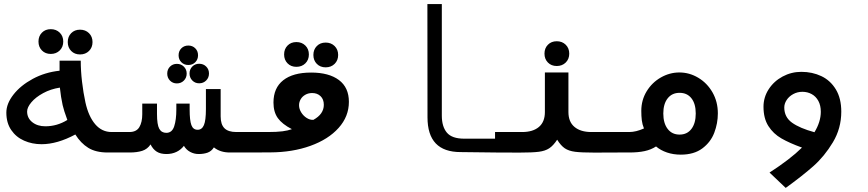

<svg xmlns="http://www.w3.org/2000/svg" viewBox="-20 -745 4240 938"><path d="M348 -88Q259.5 -40.5 183 -40.5Q137 -40.5 97.8 -57.8Q58.5 -75 34.8 -109.8Q11 -144.5 11 -195Q11 -238.5 45.8 -283Q80.5 -327.5 140.2 -359.8Q200 -392 271 -399.5V-448.5H374.5Q374.5 -399 380.8 -345.5Q387 -292 397.5 -244Q412.5 -176.5 445 -138.2Q477.5 -100 525.5 -100H602V0H506Q448 0 411.2 -22.8Q374.5 -45.5 348 -88ZM201.5 -128Q259 -128 309 -159Q291.5 -206.5 286 -231.5Q277.5 -269.5 272.5 -317Q227.5 -310 190.8 -290Q154 -270 133.2 -245.2Q112.5 -220.5 112.5 -200.5Q112.5 -168 137.8 -148Q163 -128 201.5 -128ZM168 -542Q168 -568.5 184.8 -585.5Q201.5 -602.5 228 -602.5Q254.5 -602.5 271.8 -585.5Q289 -568.5 289 -542Q289 -515.5 271.8 -498.5Q254.5 -481.5 228 -481.5Q201.5 -481.5 184.8 -498.5Q168 -515.5 168 -542ZM311 -539.5Q311 -566 327.8 -583Q344.5 -600 371 -600Q397.5 -600 414.8 -583Q432 -566 432 -539.5Q432 -513 414.8 -496Q397.5 -479 371 -479Q344.5 -479 327.8 -496Q311 -513 311 -539.5Z M715.5 -39.5Q700.5 -16.5 675 -8.2Q649.5 0 613.5 0H600V-100H612Q646.5 -100 660.8 -124Q675 -148 675 -187V-239H747V-188Q747 -136 758 -116Q769 -96 792.5 -96Q820.5 -96 831 -127.8Q841.5 -159.5 841.5 -210.5V-239H906.5V-210.5Q906.5 -156.5 915 -133.8Q923.5 -111 945.5 -111Q966.5 -111 976.2 -133.8Q986 -156.5 986 -212.5V-310H1058V-176.5Q1058 -137 1076.5 -118.5Q1095 -100 1134.5 -100H1202.5V0H1103Q1055.5 0 1025 -25Q1013 -6 994 0.8Q975 7.5 950.5 7.5Q928.5 7.5 909.2 -2.8Q890 -13 878.5 -32.5Q863.5 -13 841.8 -2.8Q820 7.5 793 7.5Q764 7.5 745.8 -4Q727.5 -15.5 715.5 -39.5ZM852.5 -475Q852.5 -495.5 866 -509Q879.5 -522.5 900 -522.5Q920.5 -522.5 934 -509Q947.5 -495.5 947.5 -475Q947.5 -454.5 934 -441Q920.5 -427.5 900 -427.5Q879.5 -427.5 866 -441Q852.5 -454.5 852.5 -475ZM797 -385.5Q797 -406 810.5 -419.5Q824 -433 844 -433Q864.5 -433 878.2 -419.5Q892 -406 892 -385.5Q892 -365 878.2 -351.2Q864.5 -337.5 844 -337.5Q824 -337.5 810.5 -351.2Q797 -365 797 -385.5ZM906 -386Q906 -406.5 919.5 -420Q933 -433.5 953 -433.5Q973.5 -433.5 987.2 -420Q1001 -406.5 1001 -386Q1001 -365.5 987.2 -351.8Q973.5 -338 953 -338Q933 -338 919.5 -351.8Q906 -365.5 906 -386Z M1198.5 -100H1288.5Q1332.5 -100 1359.8 -103.5Q1387 -107 1406 -114Q1358.5 -138.5 1337.2 -168.2Q1316 -198 1316 -244Q1316 -315.5 1363.8 -353Q1411.5 -390.5 1500 -390.5Q1587 -390.5 1635.8 -354Q1684.5 -317.5 1684.5 -247.5Q1684.5 -176 1634.2 -120Q1584 -64 1496.5 -32.5Q1409 -1 1301 -0.5L1198.5 0ZM1511 -159.5Q1562 -187.5 1562 -233Q1562 -260 1546 -275.2Q1530 -290.5 1505 -290.5Q1486.5 -290.5 1471.8 -282.2Q1457 -274 1449 -260.2Q1441 -246.5 1441 -231Q1441 -213 1451.5 -196Q1462 -179 1478.2 -168.8Q1494.5 -158.5 1511 -159.5ZM1368 -479Q1368 -505.5 1384.8 -522.5Q1401.5 -539.5 1428 -539.5Q1454.5 -539.5 1471.8 -522.5Q1489 -505.5 1489 -479Q1489 -452.5 1471.8 -435.5Q1454.5 -418.5 1428 -418.5Q1401.5 -418.5 1384.8 -435.5Q1368 -452.5 1368 -479ZM1511 -476.5Q1511 -503 1527.8 -520Q1544.5 -537 1571 -537Q1597.5 -537 1614.8 -520Q1632 -503 1632 -476.5Q1632 -450 1614.8 -433Q1597.5 -416 1571 -416Q1544.5 -416 1527.8 -433Q1511 -450 1511 -476.5Z M2068.5 -172 2068 -725H2138.5V-180Q2138.5 -126.5 2163.2 -97Q2188 -67.5 2248 -67.5H2401.5V0L2230.5 -2Q2149.5 -2 2109 -44.2Q2068.5 -86.5 2068.5 -172Z M2642 -197.5V-391H2757V-197.5Q2757 -149.5 2786.8 -124.8Q2816.5 -100 2869 -100H3001.5V0L2883.5 0.5Q2820.5 0.5 2789.5 -3.5Q2758.5 -7.5 2739.2 -20.5Q2720 -33.5 2702 -62.5Q2683 -33.5 2663.2 -20.5Q2643.5 -7.5 2612.2 -3.5Q2581 0.5 2518 0.5L2398.5 0V-100H2531Q2583.5 -100 2612.8 -124.8Q2642 -149.5 2642 -197.5ZM2640 -483Q2640 -509.5 2656.8 -526.5Q2673.5 -543.5 2700 -543.5Q2726.5 -543.5 2743.8 -526.5Q2761 -509.5 2761 -483Q2761 -456.5 2743.8 -439.5Q2726.5 -422.5 2700 -422.5Q2673.5 -422.5 2656.8 -439.5Q2640 -456.5 2640 -483Z M3185 -29.5Q3160.5 -13.5 3129.2 -6.8Q3098 0 3054 0H2997.5V-100H3054Q3087 -100 3126 -117.5Q3118 -137 3115.5 -157.2Q3113 -177.5 3113 -203.5Q3113 -256 3139.2 -299Q3165.5 -342 3208.5 -366.5Q3251.5 -391 3299 -391Q3348 -391 3391.2 -365.2Q3434.5 -339.5 3460.8 -293.8Q3487 -248 3487 -191Q3487 -142.5 3469.5 -96.5Q3452 -50.5 3411.2 -20Q3370.5 10.5 3306 10.5Q3269.5 10.5 3238.5 0Q3207.5 -10.5 3185 -29.5ZM3300 -87.5Q3337 -87.5 3358 -115.2Q3379 -143 3379 -190.5Q3379 -238 3358 -264.8Q3337 -291.5 3300 -291.5Q3263 -291.5 3241.8 -264.5Q3220.5 -237.5 3220.5 -190.5Q3220.5 -143 3241.8 -115.2Q3263 -87.5 3300 -87.5Z M3895 -394Q3948.5 -394 3992.8 -373Q4037 -352 4063.5 -308.2Q4090 -264.5 4090 -199.5Q4090 -118 4049 -49.8Q4008 18.5 3953.5 66.8Q3899 115 3818.5 173L3739.5 98Q3841 32.5 3898 -24Q3837 -46 3797.5 -68.8Q3758 -91.5 3734 -129Q3710 -166.5 3710 -223.5Q3710 -270 3735.5 -309.2Q3761 -348.5 3803.5 -371.2Q3846 -394 3895 -394ZM3959 -99Q3990 -150 3990 -199Q3990 -230 3978 -252Q3966 -274 3945.5 -285.2Q3925 -296.5 3900 -296.5Q3875.5 -296.5 3855 -285.2Q3834.5 -274 3823 -256.2Q3811.5 -238.5 3811.5 -220Q3811.5 -173 3849.2 -145.8Q3887 -118.5 3959 -99Z"/></svg>

Font: JuliaMono
Style: Bold Italic
Weight: 700
Italic angle: -9°
Monospace: yes
Designer: cormullion
Foundry: corm
Version: Version 0.057; ttfautohint (v1.8.4)